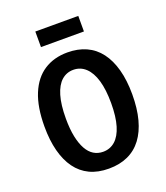

<svg xmlns="http://www.w3.org/2000/svg" viewBox="-153 -949 925 1067"><g transform="rotate(-20 309.0 -415.0)"><path d="M307 13Q242 13 194 -10Q146 -33 114 -77Q82 -121 65.5 -184.5Q49 -248 49 -329Q49 -444 80.5 -520.5Q112 -597 170.5 -635Q229 -673 309 -673Q371 -673 419.5 -651Q468 -629 501 -585.5Q534 -542 551.5 -478Q569 -414 569 -331Q569 -248 552 -184Q535 -120 502 -76Q469 -32 420 -9.5Q371 13 307 13ZM309 -86Q350 -86 380 -112.5Q410 -139 426 -192Q442 -245 442 -325Q442 -405 426 -459.5Q410 -514 379.5 -542.5Q349 -571 307 -571Q267 -571 237.5 -545Q208 -519 192 -465.5Q176 -412 176 -330Q176 -268 185.5 -222.5Q195 -177 212 -146.5Q229 -116 253.5 -101Q278 -86 309 -86ZM182 -751V-843H436V-751Z"/></g></svg>

Font: Bricolage Grotesque SemiCondensed SemiBold
Style: Regular
Weight: 600
Width: 4
Designer: Mathieu Triay
Foundry: Atelier Triay
Version: Version 1.001;gftools[0.9.33.dev8+g029e19f]